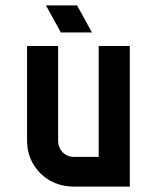

<svg xmlns="http://www.w3.org/2000/svg" viewBox="-20 -690 580 710"><path d="M460 -520H345V-110H251C220 -110 195 -136 195 -169V-520H80V-169C80 -74 155 0 251 0H460ZM150 -670 205 -570H320L265 -670Z"/></svg>

Font: Grotesk 03
Style: Bold
Weight: 500
Designer: Frank Adebiaye, contributions by Jérémy Landes, Ariel Martín Pérez
Foundry: Velvetyne Type Foundry
Version: Version 3.000;Glyphs 3.1.2 (3150)